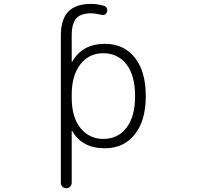

<svg xmlns="http://www.w3.org/2000/svg" viewBox="-20 -784 1040 1000"><path d="M739.3 -283.2Q739.3 -155.3 681.6 -83.5Q624 -11.7 526.4 -11.7Q407.2 -11.7 355.5 -102.5Q355.5 -103.5 354.5 -103Q353.5 -102.5 353.5 -101.6V168Q353.5 179.7 345.2 188Q336.9 196.3 325.2 196.3Q313.5 196.3 305.2 188Q296.9 179.7 296.9 168V-598.6Q296.9 -682.6 335.4 -723.1Q374 -763.7 454.1 -763.7Q486.3 -763.7 521.5 -753.9Q531.2 -751 536.1 -741.7Q541 -732.4 537.1 -722.7Q535.2 -712.9 525.9 -708.5Q516.6 -704.1 506.8 -707Q481.4 -713.9 457 -714.8Q400.4 -714.8 377 -688Q353.5 -661.1 353.5 -598.6V-462.9Q353.5 -461.9 354.5 -461.4Q355.5 -460.9 355.5 -461.9Q408.2 -555.7 526.4 -555.7Q625 -555.7 682.1 -483.9Q739.3 -412.1 739.3 -283.2ZM353.5 -291V-275.4Q353.5 -172.9 399.4 -116.7Q445.3 -60.5 517.6 -60.5Q594.7 -60.5 639.2 -119.1Q683.6 -177.7 683.6 -283.7Q683.6 -389.6 639.2 -448.2Q594.7 -506.8 517.6 -506.8Q443.4 -506.8 398.4 -448.7Q353.5 -390.6 353.5 -291Z"/></svg>

Font: Gen Jyuu Gothic L Monospace Light
Style: Regular
Weight: 300
Designer: [Source Han Sans]
Ryoko NISHIZUKA  (kana & ideographs); Paul D. Hunt (Latin, Greek & Cyrillic); Wenlong ZHANG  (bopomofo
Version: Version 1.002.20150607